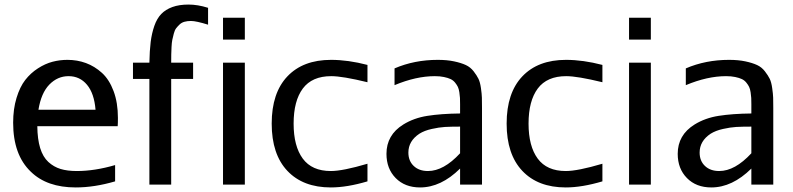

<svg xmlns="http://www.w3.org/2000/svg" viewBox="-20 -802 3444 834"><path d="M147 -325.2H395Q389.2 -396.5 357.9 -433.8Q326.7 -471.2 277.8 -471.2Q230 -471.2 194.3 -434.6Q158.7 -397.9 147 -325.2ZM142.1 -253.9Q142.6 -197.8 154.5 -158.9Q166.5 -120.1 189.9 -98.6Q213.4 -77.1 242.9 -68.1Q272.5 -59.1 313 -59.1Q392.1 -59.1 480 -85V-14.2Q390.1 12.2 309.1 12.2Q183.6 12.2 113.8 -56.2Q37.1 -129.4 37.1 -269Q37.1 -328.6 51.8 -376.7Q66.4 -424.8 89.8 -454.8Q113.3 -484.9 144.8 -505.1Q176.3 -525.4 208 -533.7Q239.7 -542 272.9 -542Q315.4 -542 353.3 -528.1Q391.1 -514.2 422.9 -485.4Q454.6 -456.5 473.4 -406.2Q492.2 -356 492.2 -289.6Q492.2 -266.1 491.2 -253.9Z M628.9 -529.8Q629.9 -582 634.5 -619.6Q639.2 -657.2 650.4 -689.5Q661.6 -721.7 680.4 -741.2Q699.2 -760.7 728.8 -771.5Q758.3 -782.2 798.8 -782.2Q838.9 -782.2 883.8 -768.1V-694.8Q832 -710.9 809.6 -710.9Q793.9 -710.9 781.5 -707.5Q769 -704.1 760.3 -695.8Q751.5 -687.5 745.1 -679.2Q738.8 -670.9 734.9 -655.8Q731 -640.6 728.5 -629.2Q726.1 -617.7 725.1 -597.9Q724.1 -578.1 723.9 -565.4Q723.6 -552.7 723.6 -529.8H818.8V-459H723.6V0H628.9V-459H557.6V-529.8Z M1043.5 -629.9H948.7V-725.1H1043.5ZM1043.5 0H948.7V-529.8H1043.5Z M1255.4 -265.1Q1255.4 -167 1295.2 -113Q1335 -59.1 1417 -59.1Q1469.2 -59.1 1576.2 -90.8V-14.2Q1487.3 12.2 1417 12.2Q1296.4 12.2 1228.3 -59.8Q1160.2 -131.8 1160.2 -265.1Q1160.2 -398.4 1228.3 -470.2Q1296.4 -542 1418 -542Q1492.2 -542 1576.2 -520V-444.8Q1467.8 -471.2 1418.9 -471.2Q1335.4 -471.2 1295.4 -417.5Q1255.4 -363.8 1255.4 -265.1Z M1881.8 -542Q1921.9 -542 1952.6 -535.4Q1983.4 -528.8 2003.4 -519.5Q2023.4 -510.3 2037.4 -492.2Q2051.3 -474.1 2058.3 -459.7Q2065.4 -445.3 2069.1 -419.4Q2072.8 -393.6 2073.2 -377.9Q2073.7 -362.3 2073.7 -333V0H1978.5V-69.8Q1895.5 12.2 1804.7 12.2Q1738.8 12.2 1698.7 -28.6Q1658.7 -69.3 1658.7 -133.8Q1658.7 -215.8 1731.9 -261.2Q1777.8 -289.6 1836.7 -298.8Q1895.5 -308.1 1978.5 -309.1V-349.1Q1978.5 -366.2 1978 -376.5Q1977.5 -386.7 1975.3 -401.1Q1973.1 -415.5 1969 -424.3Q1964.8 -433.1 1956.8 -443.1Q1948.7 -453.1 1937.3 -458.5Q1925.8 -463.9 1908.4 -467.5Q1891.1 -471.2 1868.7 -471.2Q1787.1 -471.2 1693.8 -432.1V-504.9Q1779.8 -542 1881.8 -542ZM1978.5 -136.2V-252Q1937.5 -252 1912.4 -250.5Q1887.2 -249 1855.5 -241.9Q1823.7 -234.9 1801.8 -221.2Q1753.9 -189.5 1753.9 -139.2Q1753.9 -103 1777.1 -81.1Q1800.3 -59.1 1838.9 -59.1Q1907.2 -59.1 1978.5 -136.2Z M2275.9 -265.1Q2275.9 -167 2315.7 -113Q2355.5 -59.1 2437.5 -59.1Q2489.7 -59.1 2596.7 -90.8V-14.2Q2507.8 12.2 2437.5 12.2Q2316.9 12.2 2248.8 -59.8Q2180.7 -131.8 2180.7 -265.1Q2180.7 -398.4 2248.8 -470.2Q2316.9 -542 2438.5 -542Q2512.7 -542 2596.7 -520V-444.8Q2488.3 -471.2 2439.5 -471.2Q2356 -471.2 2315.9 -417.5Q2275.9 -363.8 2275.9 -265.1Z M2807.1 -629.9H2712.4V-725.1H2807.1ZM2807.1 0H2712.4V-529.8H2807.1Z M3147 -542Q3187 -542 3217.8 -535.4Q3248.5 -528.8 3268.6 -519.5Q3288.6 -510.3 3302.5 -492.2Q3316.4 -474.1 3323.5 -459.7Q3330.6 -445.3 3334.2 -419.4Q3337.9 -393.6 3338.4 -377.9Q3338.9 -362.3 3338.9 -333V0H3243.7V-69.8Q3160.6 12.2 3069.8 12.2Q3003.9 12.2 2963.9 -28.6Q2923.8 -69.3 2923.8 -133.8Q2923.8 -215.8 2997.1 -261.2Q3043 -289.6 3101.8 -298.8Q3160.6 -308.1 3243.7 -309.1V-349.1Q3243.7 -366.2 3243.2 -376.5Q3242.7 -386.7 3240.5 -401.1Q3238.3 -415.5 3234.1 -424.3Q3230 -433.1 3221.9 -443.1Q3213.9 -453.1 3202.4 -458.5Q3190.9 -463.9 3173.6 -467.5Q3156.2 -471.2 3133.8 -471.2Q3052.2 -471.2 2959 -432.1V-504.9Q3044.9 -542 3147 -542ZM3243.7 -136.2V-252Q3202.6 -252 3177.5 -250.5Q3152.3 -249 3120.6 -241.9Q3088.9 -234.9 3066.9 -221.2Q3019 -189.5 3019 -139.2Q3019 -103 3042.2 -81.1Q3065.4 -59.1 3104 -59.1Q3172.4 -59.1 3243.7 -136.2Z"/></svg>

Font: Aurulent Sans
Style: Regular
Weight: 400
Version: Version 2007.05.04